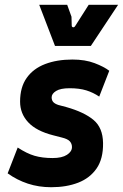

<svg xmlns="http://www.w3.org/2000/svg" viewBox="-20 -771 514 803"><path d="M194 12Q142 12 96.5 -3Q51 -18 12 -46L54 -154Q92 -129 124.5 -119.5Q157 -110 200 -110Q239 -110 260 -123.5Q281 -137 281 -156Q281 -170 272 -180Q263 -190 238 -196L203 -205Q132 -223 98 -259.5Q64 -296 64 -346Q64 -406 91.5 -445Q119 -484 168.5 -503Q218 -522 283 -522Q336 -522 375.5 -507Q415 -492 437 -475L395 -367Q370 -384 341 -393Q312 -402 271 -402Q233 -402 214.5 -390.5Q196 -379 196 -364Q196 -352 202.5 -344.5Q209 -337 224 -332L258 -323Q332 -302 371 -269.5Q410 -237 411 -173Q412 -107 384 -66.5Q356 -26 307 -7Q258 12 194 12ZM210 -579 144 -751H261L279 -701L280 -664Q280 -658 285.5 -657Q291 -656 295 -663L351 -751H474L360 -579Z"/></svg>

Font: Finlandica
Style: Italic
Weight: 400
Italic angle: -8°
Designer: Niklas Ekholm, Juho Hiilivirta, Jaakko Suomalainen
Foundry: Helsinki Type Studio
Version: Version 1.064